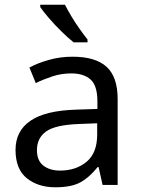

<svg xmlns="http://www.w3.org/2000/svg" viewBox="-20 -786 601 816"><path d="M288 -545Q386 -545 433 -502Q480 -459 480 -365V0H416L399 -76H395Q360 -32 321.5 -11Q283 10 215 10Q142 10 94 -28.5Q46 -67 46 -149Q46 -229 109 -272.5Q172 -316 303 -320L394 -323V-355Q394 -422 365 -448Q336 -474 283 -474Q241 -474 203 -461.5Q165 -449 132 -433L105 -499Q140 -518 188 -531.5Q236 -545 288 -545ZM314 -259Q214 -255 175.5 -227Q137 -199 137 -148Q137 -103 164.5 -82Q192 -61 235 -61Q303 -61 348 -98.5Q393 -136 393 -214V-262ZM256 -766Q267 -744 283.5 -716.5Q300 -689 318.5 -663Q337 -637 352 -618V-606H293Q270 -624 241 -652.5Q212 -681 187.5 -709.5Q163 -738 151 -756V-766Z"/></svg>

Font: Noto Sans Kaithi
Style: Regular
Weight: 400
Designer: Monotype Design Team
Foundry: Monotype Imaging Inc.
Version: Version 2.005; ttfautohint (v1.8.4.7-5d5b)